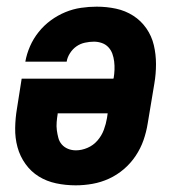

<svg xmlns="http://www.w3.org/2000/svg" viewBox="-20 -548 540 576"><path d="M207 8Q177 8 148.5 2Q120 -4 96.5 -18.5Q73 -33 56.5 -56Q40 -79 32.5 -106.5Q25 -134 25.5 -164Q26 -194 31 -223L45 -312H320L321 -314Q323 -326 323.5 -338.5Q324 -351 322.5 -363.5Q321 -376 317 -387Q313 -398 305 -406.5Q297 -415 285.5 -419Q274 -423 262 -423Q249 -423 235 -420Q221 -417 209.5 -409Q198 -401 190 -388.5Q182 -376 180 -363H56Q60 -386 70 -409Q80 -432 96 -452Q112 -472 132.5 -487Q153 -502 176 -511.5Q199 -521 223 -524.5Q247 -528 270 -528Q300 -528 328 -522Q356 -516 379.5 -501Q403 -486 419 -463Q435 -440 441.5 -412.5Q448 -385 448 -355.5Q448 -326 443 -297L423 -177Q419 -152 410.5 -127.5Q402 -103 387 -80.5Q372 -58 351.5 -40.5Q331 -23 307 -12Q283 -1 257.5 3.5Q232 8 207 8ZM208 -97Q225 -97 242.5 -104.5Q260 -112 272.5 -126.5Q285 -141 291.5 -158.5Q298 -176 301 -194L303 -208H153V-206Q151 -194 150 -181.5Q149 -169 150.5 -157.5Q152 -146 155 -134.5Q158 -123 165.5 -114.5Q173 -106 184 -101.5Q195 -97 208 -97Z"/></svg>

Font: Iosevka Extrabold Oblique
Style: Regular
Weight: 800
Italic angle: -9°
Monospace: yes
Designer: Belleve Invis
Foundry: Belleve Invis
Version: Version 32.5.0; ttfautohint (v1.8.4)